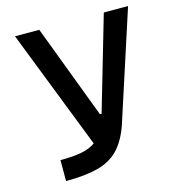

<svg xmlns="http://www.w3.org/2000/svg" viewBox="-104 -782 794 870"><g transform="rotate(-15 293.0 -346.5)"><path d="M99.1 0V-98.1Q157.2 -98.1 197 -105.5Q236.8 -112.8 264.2 -132.3L45.4 -693.4H159.2L325.7 -252.9H333.5L461.9 -693.4H575.7L407.7 -175.8Q383.3 -107.9 345.9 -69.6Q308.6 -31.2 249.3 -15.6Q189.9 0 99.1 0Z"/></g></svg>

Font: Caskaydia Cove Medium
Style: Regular
Weight: 500
Monospace: yes
Designer: Aaron Bell
Foundry: Saja Typeworks
Version: Version 4.300; ttfautohint (v1.8.3)